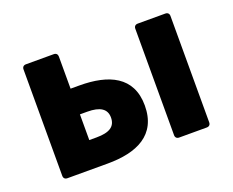

<svg xmlns="http://www.w3.org/2000/svg" viewBox="-84 -609 905 747"><g transform="rotate(-20 368.5 -236.0)"><path d="M64.5 -456.1V-15.6C64.5 -5.9 70.3 0 80.1 0H247.1C368.2 0 460 -41 460 -163.1C460 -283.2 368.2 -323.2 247.1 -323.2H210.9V-456.1C210.9 -465.8 205.1 -471.7 195.3 -471.7H80.1C70.3 -471.7 64.5 -465.8 64.5 -456.1ZM527.3 -456.1V-15.6C527.3 -5.9 533.2 0 543 0H657.2C667 0 672.9 -5.9 672.9 -15.6V-456.1C672.9 -465.8 667 -471.7 657.2 -471.7H543C533.2 -471.7 527.3 -465.8 527.3 -456.1ZM241.2 -110.4H210.9V-216.8H241.2C294.9 -216.8 320.3 -199.2 320.3 -164.1C320.3 -127 294.9 -110.4 241.2 -110.4Z"/></g></svg>

Font: Ed Sans Neue
Style: Bold
Weight: 700
Designer: Stephen Hutchings
Version: Version 1.004;PS 001.004;hotconv 1.0.88;makeotf.lib2.5.64775